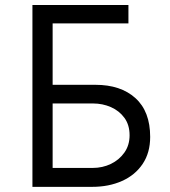

<svg xmlns="http://www.w3.org/2000/svg" viewBox="-20 -726 662 746"><path d="M338 0H106V-706.5H479V-635H184.5V-396.5H350.5Q449 -396.5 506.2 -344.8Q563.5 -293 563.5 -194Q563.5 -132.5 534.2 -89Q505 -45.5 454 -22.8Q403 0 338 0ZM340 -73.5Q378.5 -73.5 411 -89.2Q443.5 -105 463.5 -133.5Q483.5 -162 483.5 -200.5Q483.5 -240.5 463.5 -268Q443.5 -295.5 411 -309.8Q378.5 -324 341.5 -324H184.5V-73.5Z"/></svg>

Font: Acari Sans
Style: Regular
Weight: 400
Designer: Alfredo Marco Pradil and Stefan Peev (font) & Cristiano Sobral (main changes)
Foundry: Alfredo Marco Pradil and Stefan Peev (font) & Cristiano Sobral (main changes)
Version: Version 1.063; ttfautohint (v1.8.3)